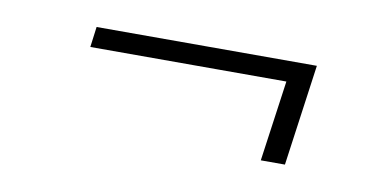

<svg xmlns="http://www.w3.org/2000/svg" viewBox="-32 -361 565 282"><g transform="rotate(10 250.0 -220.5)"><path d="M94.5 -295.5H423L402 -144.5H366L385.5 -283.5L397 -265H90.5Z"/></g></svg>

Font: Karla ExtraLight
Style: Italic
Weight: 250
Italic angle: -8°
Designer: Jonathan Pinhorn
Version: Version 2.004;gftools[0.9.33]